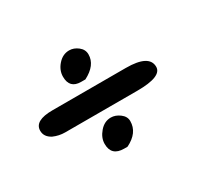

<svg xmlns="http://www.w3.org/2000/svg" viewBox="-78 -589 581 542"><g transform="rotate(-30 212.0 -318.0)"><path d="M179 -383Q142 -383 142 -421Q142 -442 157.5 -459.5Q173 -477 194 -477Q209 -477 222.5 -466.5Q236 -456 236 -440Q236 -405 193 -383ZM69 -282Q49 -282 31 -290Q10 -301 10 -321Q10 -354 69 -354H308Q384 -354 384 -314Q384 -282 304 -282ZM190 -159Q149 -159 149 -198Q149 -218 164.5 -236Q180 -254 201 -254Q216 -254 230 -243.5Q244 -233 244 -218Q244 -180 201 -159Z"/></g></svg>

Font: Dongol
Style: Regular
Weight: 400
Designer: Abdo Mohamed and Ibrahim Hamdi
Foundry: Protype Foundry
Version: Version 1.000;hotconv 1.0.109;makeotfexe 2.5.65596